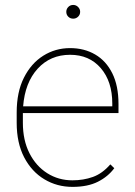

<svg xmlns="http://www.w3.org/2000/svg" viewBox="-20 -728 533 758"><path d="M269 -654.3Q257.3 -654.3 249.5 -662.1Q241.7 -669.9 241.7 -681.2Q241.7 -692.4 249.5 -700.4Q257.3 -708.5 269 -708.5Q280.3 -708.5 288.3 -700.4Q296.4 -692.4 296.4 -681.2Q296.4 -669.9 288.3 -662.1Q280.3 -654.3 269 -654.3ZM447.8 -281.7H70.3V-243.2Q70.3 -174.3 96.2 -123.3Q122.1 -72.3 166.5 -44.2Q210.9 -16.1 266.1 -16.1Q309.6 -16.1 346.9 -29.5Q384.3 -43 415.5 -79.1L431.2 -64Q406.7 -30.8 366.5 -10.5Q326.2 9.8 266.1 9.8Q205.1 9.8 155 -20.3Q105 -50.3 75.4 -106.9Q45.9 -163.6 45.9 -243.2V-284.2Q45.9 -364.7 74.5 -421.4Q103 -478 150.9 -508.1Q198.7 -538.1 256.8 -538.1Q312.5 -538.1 355.7 -512.9Q398.9 -487.8 423.3 -438.7Q447.8 -389.6 447.8 -317.4ZM256.8 -511.7Q178.7 -511.7 128.7 -456.8Q78.6 -401.9 71.3 -308.1H423.3V-319.3Q423.3 -406.2 377.9 -459Q332.5 -511.7 256.8 -511.7Z"/></svg>

Font: Robert Sans Thin
Style: Regular
Weight: 100
Designer: Christian Robertson (extended by Adam Twardoch)
Foundry: Google
Version: Version 12.135;April 2, 2019;FontCreator 11.5.0.2425 64-bit;